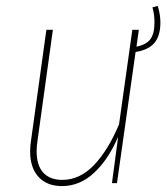

<svg xmlns="http://www.w3.org/2000/svg" viewBox="-20 -620 567 650"><path d="M439 -444 376 0H359L380 -157Q347 -80 298.5 -35Q250 10 190 10Q139 10 110.5 -21Q82 -52 82 -108Q82 -125 85 -144L137 -519H159L107 -144Q104 -125 104 -108Q104 -60 126.5 -35.5Q149 -11 191 -11Q250 -11 298 -61Q346 -111 383 -199L428 -519H450L442 -462Q476 -469 489.5 -488Q503 -507 503 -544Q503 -572 496 -595L514 -600Q523 -571 523 -544Q523 -499 503 -475Q483 -451 439 -444Z"/></svg>

Font: Fira Sans Condensed Thin
Style: Italic
Weight: 250
Width: 3
Italic angle: -8°
Designer: Carrois Corporate & Edenspiekermann AG
Foundry: Carrois Corporate GbR & Edenspiekermann AG
Version: Version 4.203